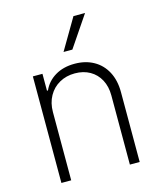

<svg xmlns="http://www.w3.org/2000/svg" viewBox="-114 -842 769 923"><g transform="rotate(-15 271.0 -380.0)"><path d="M125 0H76.2V-530.3H124V-446.3H128.9Q147.5 -488.3 188.2 -512.7Q229 -537.1 285.2 -537.1Q338.9 -537.1 379.6 -514.4Q420.4 -491.7 443.1 -449Q465.8 -406.2 465.8 -347.7V0H417V-344.7Q417 -388.7 399.2 -422.1Q381.3 -455.6 349.1 -473.9Q316.9 -492.2 274.4 -492.2Q231.4 -492.2 197.5 -473.1Q163.6 -454.1 144.3 -419.4Q125 -384.8 125 -339.8ZM339.8 -759.8H397.5L293 -605.5H249Z"/></g></svg>

Font: Pretendard JP ExtraLight
Style: Regular
Weight: 200
Designer: Base glyphs from Inter by Rasmus Andersson; Hangeul glyphs from Noto Sans CJK(Source Han Sans) by Jang Soo-young and Kan
Foundry: Kil Hyung-jin
Version: Version 1.309